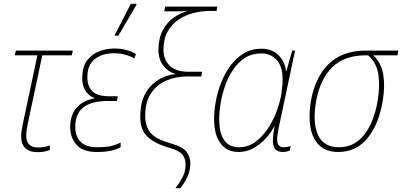

<svg xmlns="http://www.w3.org/2000/svg" viewBox="-20 -795 2130 1017"><path d="M180 11Q92 11 92 -74Q92 -98 101 -139L178 -502H58L64 -527H366L360 -502H204L127 -139Q119 -102 119 -76Q119 -14 181 -14Q201 -14 216 -17Q231 -20 244 -25V0Q231 4 216 7.5Q201 11 180 11Z M492 10Q416 10 382.5 -31Q349 -72 352 -132Q355 -193 389.5 -228.5Q424 -264 480 -274L481 -276Q448 -287 430.5 -317.5Q413 -348 416 -394Q418 -446 443 -477.5Q468 -509 506 -523.5Q544 -538 587 -538Q618 -538 648.5 -530.5Q679 -523 700 -508L691 -485Q674 -497 644 -505Q614 -513 586 -513Q523 -513 484 -483.5Q445 -454 443 -394Q440 -346 465.5 -315.5Q491 -285 559 -285H604L599 -260H550Q468 -260 425 -229Q382 -198 379 -133Q376 -79 404 -47Q432 -15 495 -15Q536 -15 563.5 -20.5Q591 -26 619 -40V-15Q598 -3 567.5 3.5Q537 10 492 10ZM588 -606 590 -614 673 -775H703L702 -768L607 -606Z M909 202Q932 172 947.5 142.5Q963 113 963 76Q963 44 945.5 23Q928 2 877 -12Q803 -33 762.5 -69.5Q722 -106 723 -179Q723 -278 775 -335.5Q827 -393 906 -402L907 -404Q868 -416 843.5 -449.5Q819 -483 819 -532Q820 -594 843 -636.5Q866 -679 902.5 -703.5Q939 -728 977 -738Q955 -736 943.5 -735.5Q932 -735 913 -735H850L855 -760H1131L1127 -737H1090Q1048 -737 1005 -726Q962 -715 926 -691Q890 -667 868 -628Q846 -589 846 -533Q845 -482 877.5 -448.5Q910 -415 979 -415H1051L1046 -390H971Q912 -390 861.5 -368.5Q811 -347 780 -301Q749 -255 749 -180Q750 -124 778.5 -90.5Q807 -57 883 -36Q948 -18 968.5 9.5Q989 37 988 72Q988 108 973 140.5Q958 173 935 202Z M1244 10Q1182 10 1148 -35.5Q1114 -81 1114 -165Q1114 -210 1123.5 -260.5Q1133 -311 1152.5 -360Q1172 -409 1202 -449Q1232 -489 1272.5 -513Q1313 -537 1365 -537Q1420 -537 1454.5 -503.5Q1489 -470 1495 -419H1497L1528 -527H1543L1460 -136Q1456 -114 1452 -93.5Q1448 -73 1448 -58Q1448 -38 1455.5 -26.5Q1463 -15 1483 -15Q1490 -15 1500 -16.5Q1510 -18 1520 -21L1515 3Q1494 10 1478 10Q1448 10 1436 -8Q1424 -26 1425.5 -56.5Q1427 -87 1434 -125H1432Q1416 -93 1388 -62Q1360 -31 1323 -10.5Q1286 10 1244 10ZM1246 -15Q1295 -15 1335.5 -45.5Q1376 -76 1407 -126.5Q1438 -177 1456 -237Q1469 -280 1473 -316.5Q1477 -353 1477 -373Q1477 -444 1445 -478Q1413 -512 1364 -512Q1314 -512 1277 -488Q1240 -464 1214 -425Q1188 -386 1172 -339.5Q1156 -293 1148.5 -247.5Q1141 -202 1141 -166Q1141 -15 1246 -15Z M1772 10Q1708 10 1671.5 -25Q1635 -60 1624.5 -120Q1614 -180 1626 -256Q1648 -385 1721 -456Q1794 -527 1917 -527H2090L2085 -502H1957Q2001 -461 2010.5 -397.5Q2020 -334 2007 -259Q1985 -132 1925 -61Q1865 10 1772 10ZM1776 -15Q1856 -15 1908 -80Q1960 -145 1980 -259Q1993 -335 1984.5 -398Q1976 -461 1930 -502H1918Q1804 -502 1739.5 -438.5Q1675 -375 1654 -256Q1635 -146 1664.5 -80.5Q1694 -15 1776 -15Z"/></svg>

Font: Noto Sans SemiCondensed Thin
Style: Italic
Weight: 100
Width: 4
Italic angle: -12°
Designer: Monotype Design Team
Foundry: Monotype Imaging Inc.
Version: Version 2.013; ttfautohint (v1.8.4.7-5d5b)